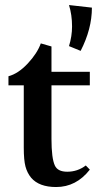

<svg xmlns="http://www.w3.org/2000/svg" viewBox="-20 -733 410 765"><path d="M254.9 -549.3Q267.1 -588.4 267.1 -627.9Q267.1 -673.8 254.9 -712.9L346.2 -702.6Q346.2 -617.7 301.3 -530.3ZM203.6 12.2Q135.7 12.2 104 -24.9Q88.4 -43.9 81.5 -69.6Q74.7 -95.2 74.7 -144.5V-393.1H13.7V-429.2Q52.7 -439.5 90.6 -480Q128.4 -520.5 142.6 -560.1L185.1 -547.9V-446.8H337.9V-393.1H185.1V-179.7Q185.1 -102.1 198.7 -73.2Q210 -48.8 248 -48.8Q289.1 -48.8 321.8 -73.7L337.9 -57.1Q283.7 12.2 203.6 12.2Z"/></svg>

Font: Elstob 8pt SemiBold
Style: Regular
Weight: 600
Designer: Peter S. Baker
Version: Version 1.015